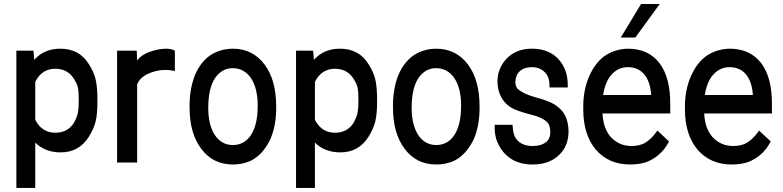

<svg xmlns="http://www.w3.org/2000/svg" viewBox="-20 -799 3852 944"><path d="M459 -306.6V-298.8Q459 -238.3 450.2 -202.1Q441.4 -166 417 -127Q369.1 -49.8 278.3 -49.8Q202.1 -49.8 153.3 -97.7V125H60.5V-549.8H144.5L148.4 -504.9Q197.3 -559.6 276.4 -559.6Q370.1 -559.6 417 -483.4Q441.4 -445.3 450.2 -408.7Q459 -372.1 459 -306.6ZM341.8 -192.4Q356.4 -217.8 361.8 -239.3Q367.2 -260.7 367.2 -308.6Q367.2 -350.6 362.8 -369.6Q358.4 -388.7 341.8 -414.1Q310.5 -460.9 252 -460.9Q185.5 -460.9 153.3 -396.5V-210Q186.5 -145.5 252.9 -146.5Q310.5 -146.5 341.8 -192.4Z M839.8 -450.2 832 -451.2Q816.4 -455.1 792 -455.1Q748 -455.1 707.5 -436Q667 -417 654.3 -383.8V0H555.7V-549.8H652.3L654.3 -501Q672.9 -528.3 714.4 -543.5Q755.9 -558.6 793.9 -559.6Q820.3 -559.6 835.9 -551.8L839.8 -549.8Z M1186.5 1Q1158.2 9.8 1125 9.8Q1026.4 9.8 968.8 -68.4Q940.4 -106.4 925.8 -158.2Q912.1 -207 912.1 -273.4V-280.3Q912.1 -358.4 936.5 -424.8Q961.9 -488.3 1009.8 -524.4Q1058.6 -558.6 1124 -559.6Q1222.7 -559.6 1281.2 -481.4Q1337.9 -405.3 1337.9 -275.4V-268.6Q1337.9 -187.5 1313.5 -125Q1303.7 -98.6 1282.2 -69.3Q1268.6 -47.9 1241.2 -26.4Q1214.8 -5.9 1186.5 1ZM1213.9 -415Q1179.7 -463.9 1124 -463.9Q1071.3 -463.9 1037.1 -415Q1003.9 -364.3 1003.9 -268.6Q1003.9 -184.6 1037.1 -133.8Q1070.3 -85.9 1125 -85.9Q1180.7 -85.9 1213.9 -134.8Q1247.1 -185.5 1247.1 -280.3Q1247.1 -364.3 1213.9 -415Z M1834 -306.6V-298.8Q1834 -238.3 1825.2 -202.1Q1816.4 -166 1792 -127Q1744.1 -49.8 1653.3 -49.8Q1577.1 -49.8 1528.3 -97.7V125H1435.5V-549.8H1519.5L1523.4 -504.9Q1572.3 -559.6 1651.4 -559.6Q1745.1 -559.6 1792 -483.4Q1816.4 -445.3 1825.2 -408.7Q1834 -372.1 1834 -306.6ZM1716.8 -192.4Q1731.4 -217.8 1736.8 -239.3Q1742.2 -260.7 1742.2 -308.6Q1742.2 -350.6 1737.8 -369.6Q1733.4 -388.7 1716.8 -414.1Q1685.5 -460.9 1627 -460.9Q1560.5 -460.9 1528.3 -396.5V-210Q1561.5 -145.5 1627.9 -146.5Q1685.5 -146.5 1716.8 -192.4Z M2186.5 1Q2158.2 9.8 2125 9.8Q2026.4 9.8 1968.8 -68.4Q1940.4 -106.4 1925.8 -158.2Q1912.1 -207 1912.1 -273.4V-280.3Q1912.1 -358.4 1936.5 -424.8Q1961.9 -488.3 2009.8 -524.4Q2058.6 -558.6 2124 -559.6Q2222.7 -559.6 2281.2 -481.4Q2337.9 -405.3 2337.9 -275.4V-268.6Q2337.9 -187.5 2313.5 -125Q2303.7 -98.6 2282.2 -69.3Q2268.6 -47.9 2241.2 -26.4Q2214.8 -5.9 2186.5 1ZM2213.9 -415Q2179.7 -463.9 2124 -463.9Q2071.3 -463.9 2037.1 -415Q2003.9 -364.3 2003.9 -268.6Q2003.9 -184.6 2037.1 -133.8Q2070.3 -85.9 2125 -85.9Q2180.7 -85.9 2213.9 -134.8Q2247.1 -185.5 2247.1 -280.3Q2247.1 -364.3 2213.9 -415Z M2667 -201.2Q2642.6 -223.6 2586.9 -236.3Q2520.5 -253.9 2494.1 -269.5Q2460.9 -289.1 2443.4 -323.2Q2426.8 -354.5 2425.8 -396.5Q2425.8 -463.9 2471.7 -511.7Q2518.6 -559.6 2595.7 -559.6Q2676.8 -559.6 2724.1 -509.8Q2771.5 -460 2771.5 -380.9V-369.1H2681.6V-380.9Q2681.6 -419.9 2659.2 -443.4Q2633.8 -468.8 2595.7 -468.8Q2557.6 -468.8 2536.1 -449.2Q2516.6 -432.6 2513.7 -397.5Q2513.7 -368.2 2533.2 -355.5Q2559.6 -335.9 2610.4 -321.3Q2676.8 -303.7 2705.1 -286.1Q2743.2 -261.7 2757.8 -232.4Q2774.4 -200.2 2775.4 -154.3Q2775.4 -80.1 2727.1 -35.2Q2678.7 9.8 2598.6 9.8Q2542 9.8 2500 -13.7Q2457 -39.1 2434.6 -82Q2411.1 -122.1 2412.1 -175.8V-185.5H2500L2501 -175.8Q2502.9 -127.9 2527.3 -105.5Q2553.7 -81.1 2598.6 -81.1Q2639.6 -81.1 2664.1 -99.6Q2686.5 -117.2 2685.5 -151.4Q2685.5 -185.5 2667 -201.2Z M3158.2 -2Q3121.1 9.8 3078.1 9.8Q2972.7 9.8 2909.2 -63.5Q2847.7 -137.7 2847.7 -260.7V-276.4Q2847.7 -355.5 2876 -421.9Q2904.3 -488.3 2952.1 -523.4Q3003.9 -558.6 3067.4 -559.6Q3168 -559.6 3222.7 -488.3Q3276.4 -417 3275.4 -285.2V-241.2H2942.4Q2945.3 -168.9 2982.4 -126Q3023.4 -81.1 3085 -81.1Q3128.9 -81.1 3156.2 -99.6Q3185.5 -119.1 3208 -151.4L3211.9 -157.2L3269.5 -103.5L3266.6 -98.6Q3248 -63.5 3219.7 -39.1Q3194.3 -16.6 3158.2 -2ZM3147.5 -433.6Q3117.2 -468.8 3067.4 -468.8Q3019.5 -468.8 2986.3 -431.6Q2956.1 -398.4 2945.3 -332H3181.6Q3177.7 -396.5 3147.5 -433.6ZM3032.2 -614.3 3131.8 -779.3H3223.6L3103.5 -614.3Z M3658.2 -2Q3621.1 9.8 3578.1 9.8Q3472.7 9.8 3409.2 -63.5Q3347.7 -137.7 3347.7 -260.7V-276.4Q3347.7 -355.5 3376 -421.9Q3404.3 -488.3 3452.1 -523.4Q3503.9 -558.6 3567.4 -559.6Q3668 -559.6 3722.7 -488.3Q3776.4 -417 3775.4 -285.2V-241.2H3442.4Q3445.3 -168.9 3482.4 -126Q3523.4 -81.1 3585 -81.1Q3628.9 -81.1 3656.2 -99.6Q3685.5 -119.1 3708 -151.4L3711.9 -157.2L3769.5 -103.5L3766.6 -98.6Q3748 -63.5 3719.7 -39.1Q3694.3 -16.6 3658.2 -2ZM3647.5 -433.6Q3617.2 -468.8 3567.4 -468.8Q3519.5 -468.8 3486.3 -431.6Q3456.1 -398.4 3445.3 -332H3681.6Q3677.7 -396.5 3647.5 -433.6Z"/></svg>

Font: RobotoJAA
Style: Medium
Weight: 500
Version: Version 2.05; 2016-11-05